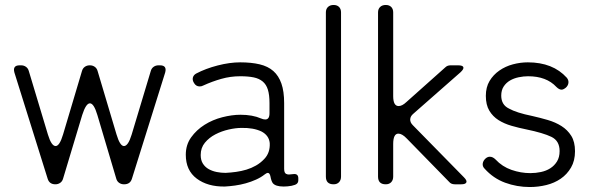

<svg xmlns="http://www.w3.org/2000/svg" viewBox="-20 -742 2373 773"><path d="M172 -22 38 -450Q30 -479 59 -479H65Q76 -479 84.5 -473Q93 -467 96 -456L173 -200Q187 -154 204 -154Q220 -154 234 -201L310 -456Q313 -467 321.5 -473Q330 -479 341 -479H342Q353 -479 361.5 -473Q370 -467 373 -456L449 -201Q463 -154 479 -154Q496 -154 510 -200L587 -456Q590 -467 598.5 -473Q607 -479 618 -479H624Q653 -479 645 -450L511 -22Q504 0 480 0H479Q468 0 459.5 -6Q451 -12 448 -23L372 -279Q358 -326 342 -326Q326 -326 311 -279L234 -23Q231 -12 222.5 -6Q214 0 203 0Q179 0 172 -22Z M885 9Q816 10 772 -23Q728 -56 728 -119Q728 -159 749.5 -189Q771 -219 803.5 -239.5Q836 -260 875 -270Q914 -280 948 -280Q997 -280 1031 -265Q1040 -261 1048 -261Q1065 -261 1065 -286V-327Q1065 -360 1058.5 -381Q1052 -402 1037.5 -414Q1023 -426 1001 -430.5Q979 -435 947 -435Q908 -435 871 -424.5Q834 -414 799 -398Q792 -394 784 -394Q769 -394 761 -408Q754 -419 756.5 -429.5Q759 -440 770 -446Q808 -466 856.5 -478.5Q905 -491 947 -491Q992 -491 1025.5 -483Q1059 -475 1080.5 -456Q1102 -437 1113 -405.5Q1124 -374 1124 -327V-62Q1124 -43 1135 -41Q1138 -39 1144.5 -39.5Q1151 -40 1160 -41Q1181 -44 1181 -24V-16Q1181 -3 1168 2L1154 6Q1138 9 1122 9Q1089 9 1078 -5Q1072 -14 1069 -31Q1066 -46 1058 -46Q1054 -46 1046 -40Q1031 -28 1011 -19Q991 -10 969.5 -4Q948 2 926 5Q904 8 885 9ZM888 -46Q909 -47 930.5 -50Q952 -53 972 -59Q992 -65 1010.5 -75.5Q1029 -86 1044 -102Q1068 -127 1066 -166Q1063 -197 1032 -213Q1000 -228 952 -227Q929 -227 900.5 -220.5Q872 -214 847 -201Q822 -188 805 -167.5Q788 -147 788 -118Q788 -97 797 -83Q806 -69 820.5 -61Q835 -53 852.5 -49.5Q870 -46 888 -46Z M1292 -31V-692Q1292 -706 1300.5 -714Q1309 -722 1323 -722Q1337 -722 1345 -714Q1353 -706 1353 -692V-31Q1353 -17 1345 -8.5Q1337 0 1323 0Q1292 0 1292 -31Z M1502 -31V-692Q1502 -706 1510.5 -714Q1519 -722 1533 -722Q1547 -722 1555 -714Q1563 -706 1563 -692V-355Q1563 -315 1585 -315Q1599 -315 1616 -331L1773 -471Q1781 -479 1794 -479H1824Q1843 -479 1845.5 -471.5Q1848 -464 1834 -451L1644 -284Q1632 -274 1631.5 -261.5Q1631 -249 1642 -238L1848 -28Q1861 -15 1857.5 -7.5Q1854 0 1837 0H1811Q1796 0 1788 -10L1618 -184Q1599 -204 1584 -204Q1563 -204 1563 -162V-31Q1563 -17 1555 -8.5Q1547 0 1533 0Q1502 0 1502 -31Z M2113 11Q2061 11 2013.5 -6.5Q1966 -24 1931 -63Q1922 -72 1923.5 -83.5Q1925 -95 1935 -104Q1943 -111 1952 -111Q1964 -111 1975 -100Q2002 -71 2039.5 -58Q2077 -45 2115 -45Q2137 -45 2158 -49.5Q2179 -54 2195.5 -64.5Q2212 -75 2222.5 -92Q2233 -109 2233 -134Q2233 -175 2200 -191Q2167 -207 2099 -221Q2069 -227 2039.5 -235.5Q2010 -244 1987 -258.5Q1964 -273 1950 -296.5Q1936 -320 1936 -356Q1936 -391 1951 -416Q1966 -441 1990.5 -458Q2015 -475 2045 -483Q2075 -491 2105 -491Q2206 -491 2262 -429Q2270 -419 2268.5 -408Q2267 -397 2258 -389Q2248 -381 2241 -381Q2231 -381 2220 -392Q2180 -435 2106 -435Q2088 -435 2068.5 -431Q2049 -427 2033.5 -418Q2018 -409 2008 -394Q1998 -379 1998 -357Q1998 -320 2029 -305Q2059 -288 2123 -275Q2154 -268 2185 -259Q2216 -250 2240.5 -234.5Q2265 -219 2280 -195Q2295 -171 2295 -133Q2295 -95 2279 -67.5Q2263 -40 2237.5 -22.5Q2212 -5 2179.5 3Q2147 11 2113 11Z"/></svg>

Font: Higure Gothic
Style: Regular
Weight: 400
Designer: Yoshimichi Ohira
Foundry: Positype
Version: Version 1.000